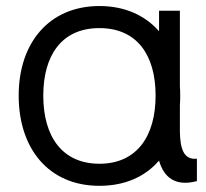

<svg xmlns="http://www.w3.org/2000/svg" viewBox="-20 -598 681 634"><path d="M574 -163.5V-251C575 -261.5 575 -271.9 575 -282.3C575 -292.7 575 -303.1 574 -312.5V-562.5H505.2V-494.8C459.4 -546.9 392.7 -578.1 308.3 -578.1C143.8 -578.1 41.7 -458.3 41.7 -282.3C41.7 -107.3 140.6 15.6 308.3 15.6C392.7 15.6 459.4 -14.6 505.2 -67.7C519.8 -15.6 556.2 19.8 630.2 0V-74C584.4 -68.8 575 -111.5 574 -163.5ZM308.3 -57.3C186.5 -57.3 122.9 -145.8 122.9 -282.3C122.9 -413.5 182.3 -505.2 308.3 -505.2C431.3 -505.2 493.8 -417.7 493.8 -282.3C493.8 -149 432.3 -57.3 308.3 -57.3Z"/></svg>

Font: Manrope3
Style: Regular
Weight: 400
Width: 4
Designer: Mikhail Sharanda
Foundry: Mikhail Sharanda
Version: Version 3.000;PS 003.000;hotconv 1.0.88;makeotf.lib2.5.64775